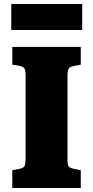

<svg xmlns="http://www.w3.org/2000/svg" viewBox="-20 -933 462 953"><path d="M41 0V-88L77 -95Q97 -99 102 -109.5Q107 -120 107 -145V-558Q107 -584 101 -593.5Q95 -603 73 -607L41 -612V-700H381V-612L345 -605Q327 -602 321 -592.5Q315 -583 315 -555V-142Q315 -116 320.5 -107.5Q326 -99 347 -95L381 -88V0ZM36 -784V-913H388V-784Z"/></svg>

Font: Literata 12pt ExtraBold
Style: Regular
Weight: 800
Designer: Latin by Veronika Burian and Jose Scaglione. Greek by Irene Vlachou. Cyrillic by Vera Evstafieva.
Foundry: TypeTogether
Version: Version 3.002